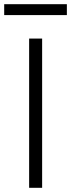

<svg xmlns="http://www.w3.org/2000/svg" viewBox="-47 -896 339 916"><path d="M92 -712H154V0H92ZM-27 -876H272V-824H-27Z"/></svg>

Font: Muli Light
Style: Regular
Weight: 300
Designer: Vernon Adams
Foundry: Vernon Adams
Version: Version 2.100